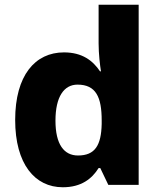

<svg xmlns="http://www.w3.org/2000/svg" viewBox="-20 -780 678 810"><path d="M245 10C323 10 368 -26 396 -71H403L437 0H565V-760H396V-597C396 -553 402 -503 406 -479H402C372 -524 327 -559 250 -559C128 -559 44 -462 44 -274C44 -88 127 10 245 10ZM309 -124C250 -124 214 -171 214 -271C214 -372 250 -423 307 -423C385 -423 409 -370 409 -272V-257C407 -167 381 -124 309 -124Z"/></svg>

Font: Noto Sans Bengali UI ExtraBold
Style: Regular
Weight: 800
Designer: Jelle Bosma - Monotype Design Team
Foundry: Monotype Imaging Inc.
Version: Version 2.003